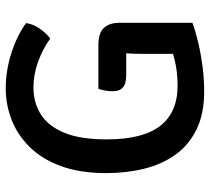

<svg xmlns="http://www.w3.org/2000/svg" viewBox="-52 -684 749 686"><g transform="rotate(-90 323.0 -341.5)"><path d="M583 -623.5Q579.5 -597 562.2 -573Q545 -549 527.5 -537Q491.5 -563.5 445.5 -580.2Q399.5 -597 352.5 -597Q299.5 -597 257.8 -571.2Q216 -545.5 191.8 -488.2Q167.5 -431 167.5 -335.5Q167.5 -206 215.8 -144Q264 -82 359.5 -82Q411.5 -82 455.5 -93.5Q499.5 -105 524 -114L584 -29Q554.5 -18 514.5 -8.5Q474.5 1 429.5 7Q384.5 13 338.5 13Q259 13 203.2 -14.2Q147.5 -41.5 113 -89.5Q78.5 -137.5 62.8 -201Q47 -264.5 47 -336.5Q47 -431 72.2 -499.2Q97.5 -567.5 140.8 -611Q184 -654.5 238 -675.2Q292 -696 349.5 -696Q412.5 -696 474.8 -676.2Q537 -656.5 583 -623.5ZM473 -200.5Q473 -235.5 475 -267.2Q477 -299 483.5 -324L584 -290V-29L473 -27ZM502.5 -365Q548.5 -365 566.2 -345Q584 -325 584 -290V-265.5H396.5Q381.5 -265.5 368.2 -269.2Q355 -273 347.2 -283.8Q339.5 -294.5 339.5 -315.5Q339.5 -327.5 342 -341Q344.5 -354.5 348 -365Z"/></g></svg>

Font: Signika Light Medium
Style: Regular
Weight: 500
Version: Version 2.003;gftools[0.9.32]